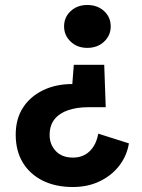

<svg xmlns="http://www.w3.org/2000/svg" viewBox="-20 -586 571 770"><path d="M398 -326 404 -156H333Q288 -156 253 -144Q218 -132 198.5 -107.5Q179 -83 179 -44Q179 -7 203.5 19.5Q228 46 273 46Q313 46 339.5 20.5Q366 -5 374 -50L497 -11Q489 38 459 77.5Q429 117 381 140.5Q333 164 272 164Q203 164 151.5 138.5Q100 113 71.5 66Q43 19 43 -46Q43 -109 72 -154Q101 -199 152.5 -224Q204 -249 270 -249L276 -326ZM330 -566Q371 -566 397.5 -541.5Q424 -517 424 -480Q424 -444 397.5 -419Q371 -394 330 -394Q290 -394 263.5 -419Q237 -444 237 -480Q237 -517 263.5 -541.5Q290 -566 330 -566Z"/></svg>

Font: Parkinsans SemiBold
Style: Regular
Weight: 600
Designer: Red Stone, Indian Type Foundry
Foundry: Indian Type Foundry
Version: Version 1.000